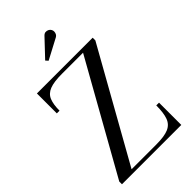

<svg xmlns="http://www.w3.org/2000/svg" viewBox="-288 -1066 1158 1158"><g transform="rotate(-45 291.0 -487.5)"><path d="M25 0V-23L420 -727H239.5Q171.5 -727 135.2 -712.8Q99 -698.5 85.8 -666Q72.5 -633.5 72.5 -580H49.5V-750H525V-727L130 -23H341Q409.5 -23 445.2 -38.2Q481 -53.5 494.2 -90Q507.5 -126.5 507.5 -190H531V0ZM239 -839.5 225 -855 327 -963Q337 -974 348 -975Q359 -976 368.8 -971Q378.5 -966 383 -957.5Q388 -949.5 387.5 -939.5Q387 -929.5 382.5 -921.2Q378 -913 369.5 -908.5Z"/></g></svg>

Font: BodoniModa 10 Custom
Style: Regular
Weight: 400
Designer: Owen Earl
Foundry: indestructible type
Version: Version 2.005